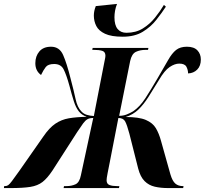

<svg xmlns="http://www.w3.org/2000/svg" viewBox="-69 -958 1043 978"><path d="M556 -771Q498 -771 466 -786Q434 -801 421.5 -825.5Q409 -850 409 -879Q409 -902 419 -927L527 -938Q520 -920 517 -903Q514 -886 514 -870Q514 -830 530 -810.5Q546 -791 575 -791Q623 -791 658.5 -813Q694 -835 720.5 -868Q747 -901 766 -933L776 -924Q755 -892 727 -856.5Q699 -821 658 -796Q617 -771 556 -771ZM-49 0 -48 -10H-44Q-34 -10 -27 -15Q-20 -20 -8 -36Q4 -52 29 -87L152 -263Q182 -307 213 -328Q244 -349 282 -355.5Q320 -362 373 -363Q347 -372 332 -391.5Q317 -411 307 -442.5Q297 -474 285 -520Q269 -578 255 -605Q241 -632 207 -632Q176 -632 164 -616.5Q152 -601 140 -576Q111 -597 111 -636Q111 -672 131.5 -696Q152 -720 191 -720Q234 -720 252.5 -678Q271 -636 290 -560Q307 -496 316 -453.5Q325 -411 346 -390Q357 -378 373.5 -373Q390 -368 409 -367L463 -644Q466 -657 467 -664Q468 -671 468 -674Q468 -694 452 -699Q436 -704 409 -704H401L403 -714H687L685 -704H673Q645 -704 623.5 -694Q602 -684 594 -647L538 -368Q559 -368 576.5 -375Q594 -382 609 -391Q643 -414 671 -457Q699 -500 734 -560Q767 -616 787 -651.5Q807 -687 828 -703.5Q849 -720 883 -720Q919 -720 936.5 -701.5Q954 -683 954 -655Q954 -622 935.5 -603.5Q917 -585 889 -584Q889 -602 880.5 -618Q872 -634 844 -634Q821 -634 795 -616.5Q769 -599 741 -551Q711 -502 687 -464Q663 -426 636 -400Q609 -374 571 -362Q639 -362 674 -347Q709 -332 725 -305Q741 -278 751 -241L799 -70Q809 -36 824 -23Q839 -10 863 -10H866L864 0H788Q750 0 719.5 -7Q689 -14 667.5 -35.5Q646 -57 635 -99L590 -277Q578 -322 568.5 -339.5Q559 -357 534 -357L490 -131Q483 -96 479.5 -78Q476 -60 475 -52.5Q474 -45 474 -40Q474 -21 489 -15.5Q504 -10 527 -10H539L537 0H255L257 -10H269Q296 -10 316 -19.5Q336 -29 343 -65L406 -357Q388 -357 377 -351Q366 -345 354.5 -329.5Q343 -314 324 -285L198 -89Q172 -50 147.5 -31Q123 -12 85.5 -6Q48 0 -15 0Z"/></svg>

Font: Noto Serif Display ExtraCondensed ExtraBold
Style: Italic
Weight: 800
Width: 2
Italic angle: -12°
Designer: Monotype Design Team
Foundry: Monotype Imaging Inc.
Version: Version 2.009